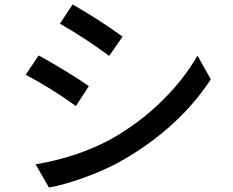

<svg xmlns="http://www.w3.org/2000/svg" viewBox="-20 -799 1040 856"><path d="M247.1 -693.4 303.7 -779.3Q422.9 -710.9 526.4 -635.7L466.8 -549.8Q353.5 -632.8 247.1 -693.4ZM198.2 37.1 138.7 -66.4Q326.2 -97.7 476.6 -179.7Q600.6 -250 699.7 -346.7Q798.8 -443.4 860.4 -550.8L919.9 -445.3Q779.3 -231.4 530.3 -86.9Q458 -44.9 363.8 -10.3Q269.5 24.4 198.2 37.1ZM94.7 -465.8 152.3 -551.8Q200.2 -526.4 270.5 -483.4Q340.8 -440.4 376 -415L318.4 -326.2Q209 -405.3 94.7 -465.8Z"/></svg>

Font: Gen Shin Gothic Medium
Style: Regular
Weight: 500
Designer: [Source Han Sans]
Ryoko NISHIZUKA  (kana & ideographs); Paul D. Hunt (Latin, Greek & Cyrillic); Wenlong ZHANG  (bopomofo
Version: Version 1.002.20150607